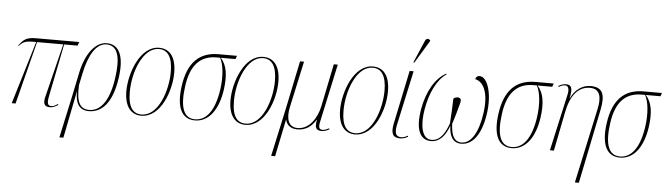

<svg xmlns="http://www.w3.org/2000/svg" viewBox="-57 -1053 5358 1541"><g transform="rotate(5 2622.0 -282.5)"><path d="M52 0H83L212 -506H423L321 -94C307 -42 298 6 360 6C381 6 404 -3 426 -19L422 -26C409 -16 389 -4 372 -4C343 -4 332 -19 346 -86L430 -506H538L549 -536H198C117 -536 95 -508 63 -465L67 -462C99 -497 117 -506 185 -506H205Z M457 240H489L564 -135H566C564 -18 618 10 674 10C773 10 861 -67 890 -279C915 -454 870 -546 771 -546C678 -546 603 -444 571 -295L528 -88ZM677 0C605 0 570 -47 577 -190L597 -287C628 -438 687 -536 769 -536C863 -536 885 -435 862 -277C836 -82 762 0 677 0Z M1095 10C1254 10 1330 -214 1330 -356C1330 -492 1271 -546 1193 -546C1039 -546 960 -320 960 -177C960 -50 1016 10 1095 10ZM1097 0C1030 0 988 -47 988 -173C988 -333 1063 -536 1192 -536C1261 -536 1302 -482 1302 -361C1302 -209 1232 0 1097 0Z M1528 10C1641 10 1715 -95 1738 -253C1755 -373 1742 -454 1692 -509H1810L1820 -536H1671C1517 -536 1425 -446 1399 -256C1375 -86 1420 10 1528 10ZM1528 1C1437 1 1403 -86 1427 -258C1450 -429 1528 -509 1658 -509H1686C1715 -457 1725 -362 1710 -256C1686 -88 1622 1 1528 1Z M1934 10C2093 10 2169 -214 2169 -356C2169 -492 2110 -546 2032 -546C1878 -546 1799 -320 1799 -177C1799 -50 1855 10 1934 10ZM1936 0C1869 0 1827 -47 1827 -173C1827 -333 1902 -536 2031 -536C2100 -536 2141 -482 2141 -361C2141 -209 2071 0 1936 0Z M2163 240H2195L2257 -61H2258C2263 -32 2286 10 2353 10C2423 10 2468 -26 2503 -81H2505C2490 -21 2503 6 2546 6C2567 6 2588 0 2611 -13L2608 -21C2582 -8 2569 -4 2555 -4C2528 -4 2521 -24 2530 -64L2632 -536H2600L2530 -194C2510 -96 2449 -1 2354 -1C2281 -1 2258 -68 2279 -164L2360 -536H2328L2245 -136Z M2817 10C2976 10 3052 -214 3052 -356C3052 -492 2993 -546 2915 -546C2761 -546 2682 -320 2682 -177C2682 -50 2738 10 2817 10ZM2819 0C2752 0 2710 -47 2710 -173C2710 -333 2785 -536 2914 -536C2983 -536 3024 -482 3024 -361C3024 -209 2954 0 2819 0Z M3242 -605 3353 -788 3354 -796C3340 -808 3323 -811 3312 -787L3235 -608ZM3182 10C3202 10 3226 3 3245 -9L3242 -17C3221 -5 3205 0 3190 0C3132 0 3138 -53 3150 -108L3243 -536H3211L3122 -110C3104 -25 3120 10 3182 10Z M3430 10C3500 10 3544 -44 3575 -126C3577 -45 3605 10 3674 10C3759 10 3833 -68 3859 -252C3881 -406 3841 -544 3773 -544C3756 -544 3745 -533 3741 -516C3805 -504 3855 -421 3831 -252C3811 -104 3757 0 3675 0C3598 0 3591 -89 3588 -144C3602 -183 3629 -279 3638 -315C3645 -340 3639 -358 3614 -358C3601 -358 3589 -353 3580 -346C3578 -276 3575 -219 3570 -144C3546 -80 3510 0 3433 0C3355 0 3335 -112 3358 -242C3380 -371 3433 -484 3509 -534L3506 -540C3419 -495 3354 -379 3330 -242C3299 -68 3345 10 3430 10Z M4080 10C4193 10 4267 -95 4290 -253C4307 -373 4294 -454 4244 -509H4362L4372 -536H4223C4069 -536 3977 -446 3951 -256C3927 -86 3972 10 4080 10ZM4080 1C3989 1 3955 -86 3979 -258C4002 -429 4080 -509 4210 -509H4238C4267 -457 4277 -362 4262 -256C4238 -88 4174 1 4080 1Z M4610 240H4642L4765 -361C4790 -485 4766 -542 4668 -542C4606 -542 4545 -503 4511 -430H4509C4527 -511 4516 -539 4472 -539C4451 -539 4432 -533 4410 -520L4413 -512C4439 -528 4454 -529 4465 -529C4491 -529 4499 -501 4491 -462L4388 0H4420L4483 -317C4510 -454 4573 -527 4665 -527C4746 -527 4762 -460 4740 -362Z M4952 10C5065 10 5139 -95 5162 -253C5179 -373 5166 -454 5116 -509H5234L5244 -536H5095C4941 -536 4849 -446 4823 -256C4799 -86 4844 10 4952 10ZM4952 1C4861 1 4827 -86 4851 -258C4874 -429 4952 -509 5082 -509H5110C5139 -457 5149 -362 5134 -256C5110 -88 5046 1 4952 1Z"/></g></svg>

Font: Noto Serif Display Condensed Thin
Style: Italic
Weight: 100
Width: 3
Italic angle: -12°
Designer: Monotype Design Team
Foundry: Monotype Imaging Inc.
Version: Version 2.009